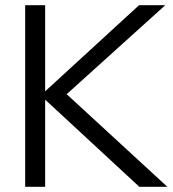

<svg xmlns="http://www.w3.org/2000/svg" viewBox="-20 -720 665 740"><path d="M77 0V-700H154V-368L516 -700H617L237 -357L625 0H517L154 -336V0Z"/></svg>

Font: Red Hat Display Variable
Style: Regular
Weight: 400
Designer: Pentagram, MCKL
Foundry: Pentagram, MCKL
Version: Version 1.021